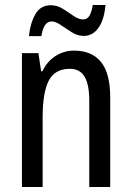

<svg xmlns="http://www.w3.org/2000/svg" viewBox="-20 -750 527 770"><path d="M277 -547Q348 -547 385 -501.5Q422 -456 422 -360V0H338V-347Q338 -410 319.5 -442Q301 -474 260 -474Q200 -474 175.5 -426.5Q151 -379 151 -279V0H68V-537H134L145 -464H150Q169 -504 203 -525.5Q237 -547 277 -547ZM403 -730Q398 -671 375 -638.5Q352 -606 316 -606Q291 -606 268 -620.5Q245 -635 224 -649.5Q203 -664 187 -664Q155 -664 146 -605H96Q101 -656 121.5 -692.5Q142 -729 184 -729Q209 -729 231.5 -715Q254 -701 274.5 -686.5Q295 -672 314 -672Q330 -672 339 -687.5Q348 -703 352 -730Z"/></svg>

Font: Avrile Sans Condensed
Style: Regular
Weight: 400
Width: 3
Designer: Monotype Design Team
Foundry: Monotype Imaging Inc.
Version: Version 2.001;September 10, 2019;FontCreator 11.5.0.2425 64-